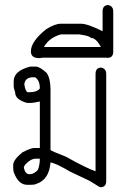

<svg xmlns="http://www.w3.org/2000/svg" viewBox="-20 -747 500 774"><path d="M101.6 -478.5H125Q140.1 -478.5 168 -453.1Q183.6 -430.7 183.6 -386.7V-142.6Q185.1 -138.7 246.1 -115.2Q327.6 -69.3 365.2 -56.6V-449.2Q365.2 -474.6 388.7 -474.6Q408.2 -469.7 408.2 -449.2V-17.6Q408.2 7.8 384.8 7.8Q381.8 7.8 341.8 -17.6L263.7 -54.7Q199.7 -91.8 183.6 -91.8Q178.2 -22.9 127 -5.9Q119.1 -2 105.5 -2H89.8Q55.2 -2 37.1 -48.8Q33.2 -56.6 33.2 -70.3V-82Q33.2 -102.5 70.3 -132.8Q104.5 -150.4 117.2 -150.4H140.6V-337.9Q115.2 -332 101.6 -332H89.8Q41 -344.7 41 -375Q35.2 -392.6 35.2 -398.4V-419.9Q35.2 -461.4 101.6 -478.5ZM78.1 -408.2V-406.2Q83 -375 93.8 -375Q130.4 -375 140.6 -390.6Q140.6 -423.8 121.1 -435.5H113.3Q82 -435.5 78.1 -408.2ZM76.2 -70.3Q82 -44.9 97.7 -44.9H103.5Q119.1 -46.9 132.8 -62.5Q140.6 -82 140.6 -107.4H125Q104.5 -107.4 84 -85.9Q76.2 -77.6 76.2 -70.3Z M157.2 -557.6H385.7V-559.6Q366.2 -594.7 344.7 -594.7Q344.7 -601.6 299.8 -608.4H225.6Q178.2 -595.2 157.2 -557.6ZM393.6 -621.1V-701.2Q393.6 -726.6 417 -726.6Q436.5 -721.7 436.5 -701.2V-539.1Q436.5 -513.7 413.1 -513.7L410.2 -514.6H159.2Q150.9 -514.6 137.7 -512.7Q104.5 -512.7 104.5 -540Q104.5 -580.1 167 -629.9Q202.1 -651.4 225.6 -651.4H305.7Q333.5 -651.4 393.6 -621.1Z"/></svg>

Font: CEF Fonts CJK
Style: Regular
Weight: 400
Designer: PartyBoss (派对大魔王)
Version: Release 2.25